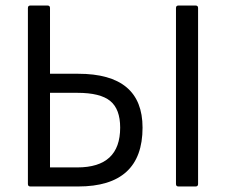

<svg xmlns="http://www.w3.org/2000/svg" viewBox="-20 -675 817 695"><path d="M90 0Q81 0 81 -9V-646Q81 -655 90 -655H152Q161 -655 161 -646V-408H263Q496 -408 496 -213Q496 0 263 0ZM161 -69H260Q415 -69 415 -213Q415 -280 379 -309.5Q343 -339 260 -339H161ZM626 0Q617 0 617 -9V-646Q617 -655 626 -655H688Q697 -655 697 -646V-9Q697 0 688 0Z"/></svg>

Font: Sofia Sans Semi Condensed
Style: Regular
Weight: 400
Designer: Botio Nikoltchev, Ani Petrova
Foundry: lettersoup
Version: Version 4.100; ttfautohint (v1.8.4.7-5d5b)